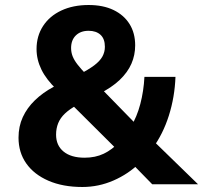

<svg xmlns="http://www.w3.org/2000/svg" viewBox="-20 -736 811 767"><path d="M309 11Q231 11 173.5 -14Q116 -39 85 -83Q54 -127 54 -186Q54 -231 71 -268Q88 -305 119.5 -335.5Q151 -366 194 -389L229 -409L207 -378Q165 -418 145.5 -458Q126 -498 126 -540Q126 -592 152 -632Q178 -672 225 -694Q272 -716 334 -716Q392 -716 433.5 -696Q475 -676 497.5 -640Q520 -604 520 -555Q520 -516 505 -481.5Q490 -447 458 -416.5Q426 -386 374 -360L375 -392L535 -228H502Q527 -269 540.5 -320.5Q554 -372 557 -429H681Q678 -348 654.5 -274Q631 -200 589 -143L588 -178L771 0H588L505 -85H538Q493 -41 433.5 -15Q374 11 309 11ZM318 -106Q361 -106 394.5 -122Q428 -138 457 -169L453 -133L250 -335L314 -331L287 -316Q258 -300 239.5 -282.5Q221 -265 212.5 -244Q204 -223 204 -198Q204 -155 234 -130.5Q264 -106 318 -106ZM334 -613Q302 -613 283 -594.5Q264 -576 264 -544Q264 -527 270 -511.5Q276 -496 289.5 -478.5Q303 -461 327 -436L295 -438Q334 -458 356.5 -475Q379 -492 389 -510Q399 -528 399 -549Q399 -581 381.5 -597Q364 -613 334 -613Z"/></svg>

Font: Nunito Sans 12pt ExtraBold
Style: Regular
Weight: 800
Designer: Vernon Adams
Foundry: Vernon Adams
Version: Version 3.101;gftools[0.9.27]